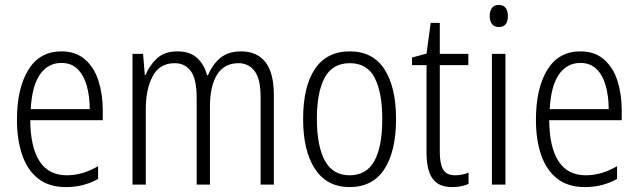

<svg xmlns="http://www.w3.org/2000/svg" viewBox="-20 -751 2596 781"><path d="M230 -542Q288 -542 325.5 -509.5Q363 -477 380.5 -422.5Q398 -368 398 -303V-262H103Q104 -152 141 -95Q178 -38 252 -38Q316 -38 379 -75V-23Q350 -7 318 1.5Q286 10 248 10Q180 10 136 -24Q92 -58 70.5 -120Q49 -182 49 -264Q49 -391 95 -466.5Q141 -542 230 -542ZM230 -495Q175 -495 142.5 -448Q110 -401 105 -307H345Q345 -359 333 -402Q321 -445 295.5 -470Q270 -495 230 -495Z M961 -542Q1025 -542 1059.5 -498.5Q1094 -455 1094 -363V0H1040V-357Q1040 -430 1015.5 -462Q991 -494 950 -494Q893 -494 863.5 -448Q834 -402 834 -316V0H780V-352Q780 -430 756 -462Q732 -494 691 -494Q629 -494 601 -441Q573 -388 573 -307V0H519V-532H562L569 -446H572Q588 -485 618.5 -513.5Q649 -542 702 -542Q753 -542 782.5 -514.5Q812 -487 822 -445H826Q845 -490 877 -516Q909 -542 961 -542Z M1591 -267Q1591 -136 1543.5 -63Q1496 10 1402 10Q1310 10 1261.5 -63.5Q1213 -137 1213 -267Q1213 -399 1261 -470.5Q1309 -542 1403 -542Q1497 -542 1544 -469Q1591 -396 1591 -267ZM1269 -267Q1269 -157 1301.5 -97.5Q1334 -38 1402 -38Q1471 -38 1503 -96.5Q1535 -155 1535 -267Q1535 -373 1504.5 -433.5Q1474 -494 1403 -494Q1333 -494 1301 -435.5Q1269 -377 1269 -267Z M1831 -38Q1846 -38 1860.5 -41Q1875 -44 1886 -49V-3Q1873 3 1856 6.5Q1839 10 1819 10Q1764 10 1739.5 -24.5Q1715 -59 1715 -130V-486H1656V-517L1715 -533L1732 -658H1769V-532H1885V-486H1769V-133Q1769 -85 1782.5 -61.5Q1796 -38 1831 -38Z M2009 -731Q2028 -731 2037 -718.5Q2046 -706 2046 -686Q2046 -641 2009 -641Q1991 -641 1981.5 -653Q1972 -665 1972 -686Q1972 -706 1981 -718.5Q1990 -731 2009 -731ZM2036 -532V0H1981V-532Z M2341 -542Q2399 -542 2436.5 -509.5Q2474 -477 2491.5 -422.5Q2509 -368 2509 -303V-262H2214Q2215 -152 2252 -95Q2289 -38 2363 -38Q2427 -38 2490 -75V-23Q2461 -7 2429 1.5Q2397 10 2359 10Q2291 10 2247 -24Q2203 -58 2181.5 -120Q2160 -182 2160 -264Q2160 -391 2206 -466.5Q2252 -542 2341 -542ZM2341 -495Q2286 -495 2253.5 -448Q2221 -401 2216 -307H2456Q2456 -359 2444 -402Q2432 -445 2406.5 -470Q2381 -495 2341 -495Z"/></svg>

Font: Noto Sans Georgian Condensed Light
Style: Regular
Weight: 300
Width: 3
Designer: Monotype Design Team, Akaki Razmadze
Foundry: Google LLC
Version: Version 2.005; ttfautohint (v1.8.4.7-5d5b)